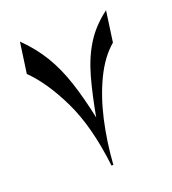

<svg xmlns="http://www.w3.org/2000/svg" viewBox="-106 -628 636 709"><g transform="rotate(-20 212.0 -273.0)"><path d="M219.7 0H212.4Q193.8 -159.2 143.8 -262.9Q93.8 -366.7 34.2 -424.8L51.3 -545.9Q98.1 -500 129.2 -448.7Q160.2 -397.5 181.6 -332.5Q203.1 -267.6 221.2 -180.7L218.8 -179.7Q234.9 -269.5 253.7 -336.9Q272.5 -404.3 304.2 -455.1Q335.9 -505.9 389.6 -545.9L372.6 -424.8Q327.1 -386.2 294.9 -319.6Q262.7 -252.9 244.1 -170.2Q225.6 -87.4 219.7 0Z"/></g></svg>

Font: Lateef Medium
Style: Regular
Weight: 500
Designer: SIL International
Foundry: SIL International
Version: Version 4.200